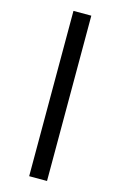

<svg xmlns="http://www.w3.org/2000/svg" viewBox="-147 -828 707 1122"><g transform="rotate(15 206.5 -267.0)"><path d="M259 233V-767H151V233Z"/></g></svg>

Font: Noto Sans UI Condensed
Style: Bold
Weight: 700
Width: 3
Designer: Monotype Design Team
Foundry: Monotype Imaging Inc.
Version: 1.001